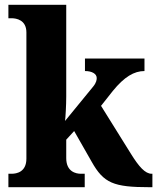

<svg xmlns="http://www.w3.org/2000/svg" viewBox="-20 -780 656 800"><path d="M15 0H333V-56H317C297 -56 256 -64 256 -121V-198L289 -234L362 -106C412 -17 453 0 603 0H615V-56H612C585 -56 559 -85 525 -140L401 -339L450 -401C498 -460 539 -484 582 -484V-536H334V-484C364 -484 383 -472 383 -455C383 -448 382 -436 368 -419L251 -276C253 -289 256 -344 256 -378V-760H15V-704H28C48 -704 90 -697 90 -645V-119C90 -63 49 -56 28 -56H15Z"/></svg>

Font: Noto Serif Georgian SemiCondensed ExtraBold
Style: Regular
Weight: 800
Width: 4
Designer: Monotype Design Team, Akaki Razmadze
Foundry: Google LLC
Version: Version 2.003